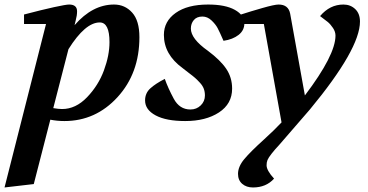

<svg xmlns="http://www.w3.org/2000/svg" viewBox="-70 -527 1622 847"><path d="M-50 300 133 -421H36V-463Q116 -484 168.5 -495.5Q221 -507 235 -507Q270 -507 270 -477Q270 -459 264 -437L259 -416Q338 -507 433 -507Q481 -507 513 -471.5Q545 -436 545 -363Q545 -204 448.5 -98.5Q352 7 214 7Q182 7 152 1L79 285ZM165 -50Q189 -46 204 -46Q264 -46 314 -98Q364 -150 388.5 -216.5Q413 -283 413 -341Q413 -428 370 -428Q306 -428 232 -310Z M570 -84Q570 -116 593 -137Q616 -158 657 -179Q671 -139 696.5 -91.5Q722 -44 770 -44Q797 -44 815.5 -62Q834 -80 834 -106Q834 -122 829 -135.5Q824 -149 812 -162Q800 -175 791 -183Q782 -191 762 -206L735 -227Q653 -287 653 -373Q653 -433 705 -470Q757 -507 848 -507Q924 -507 966 -483.5Q1008 -460 1008 -424Q1008 -393 982.5 -373Q957 -353 916 -347Q899 -386 890 -403Q881 -420 863 -437Q845 -454 823 -454Q798 -454 785 -438.5Q772 -423 772 -401Q772 -356 847 -303Q902 -262 928 -223.5Q954 -185 954 -136Q954 -69 896 -31Q838 7 747 7Q663 7 616.5 -18Q570 -43 570 -84Z M980 240Q980 208 1007.5 175Q1035 142 1096 87Q1140 47 1172 13L1094 -421H993V-463Q1033 -476 1087 -491.5Q1141 -507 1159 -507Q1202 -507 1210 -467L1275 -106Q1410 -284 1410 -370Q1410 -387 1399 -403.5Q1388 -420 1376 -430Q1364 -440 1342 -456Q1385 -507 1445 -507Q1476 -507 1497 -487Q1518 -467 1518 -432Q1518 -311 1297 -44L1161 113Q1143 132 1128.5 150.5Q1114 169 1110 179Q1106 189 1106 202Q1106 225 1139 261Q1104 300 1046 300Q1017 300 998.5 284Q980 268 980 240Z"/></svg>

Font: Volkhov
Style: Bold Italic
Weight: 700
Designer: Cyreal (www.cyreal.org)
Foundry: Cyreal (www.cyreal.org)
Version: Version 1.001